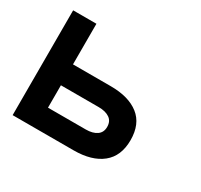

<svg xmlns="http://www.w3.org/2000/svg" viewBox="-104 -588 755 722"><g transform="rotate(30 273.0 -227.5)"><path d="M455.1 -140.1Q455.1 -70.8 411.1 -35.4Q367.2 0 288.1 0H23.9V-455.1H125V-278.8H289.1Q367.2 -278.8 411.1 -244.4Q455.1 -210 455.1 -140.1ZM354 -139.2Q354 -164.1 336.4 -176Q318.8 -188 289.1 -188H125V-90.8H289.1Q318.8 -90.8 336.4 -103Q354 -115.2 354 -139.2Z"/></g></svg>

Font: Anonymous Pro
Style: Bold
Weight: 700
Monospace: yes
Designer: Mark Simonson
Version: Version 1.003